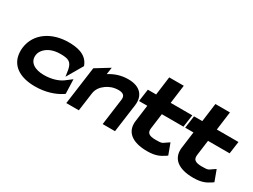

<svg xmlns="http://www.w3.org/2000/svg" viewBox="-49 -1133 2168 1646"><g transform="rotate(30 1034.5 -310.5)"><path d="M57 -225C53 -192 55 -160 63 -131C87 -48 167 11 314 11C418 11 504 -19 562 -57L575 -66L570 -208L507 -160C467 -132 405 -112 330 -112C244 -112 176 -149 186 -226C188 -242 195 -258 205 -272C234 -311 286 -340 367 -340C447 -340 476 -325 490 -257L500 -192L592 -350L588 -361C551 -449 455 -462 377 -462C214 -462 77 -376 57 -225Z M1139 -278C1152 -372 1102 -443 979 -443C905 -443 844 -420 795 -388L805 -457L670 -374L619 0H743L768 -183C774 -226 801 -260 834 -283C863 -304 902 -321 952 -321C1000 -321 1020 -301 1014 -260L979 0H1101Z M1601 -47 1561 -155 1535 -138C1501 -115 1506 -110 1440 -110C1372 -110 1350 -129 1356 -176L1376 -327H1590L1607 -449H1393L1417 -632H1273L1249 -449H1167L1150 -327H1232L1210 -160C1198 -54 1271 11 1424 11C1508 11 1546 -11 1582 -34Z M2058 -47 2018 -155 1992 -138C1958 -115 1963 -110 1897 -110C1829 -110 1807 -129 1813 -176L1833 -327H2047L2064 -449H1850L1874 -632H1730L1706 -449H1624L1607 -327H1689L1667 -160C1655 -54 1728 11 1881 11C1965 11 2003 -11 2039 -34Z"/></g></svg>

Font: Charger
Style: HemiRT
Weight: 900
Designer: Jasper
Foundry: Cannot Into Space Fonts
Version: Version 0.99